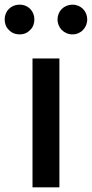

<svg xmlns="http://www.w3.org/2000/svg" viewBox="-52 -801 393 821"><path d="M202 -275V-551H87V0H144H202ZM77 -673C89 -684 95 -700 95 -718C95 -753 69 -781 32 -781C-6 -781 -32 -753 -32 -718C-32 -700 -26 -684 -14 -673C-3 -661 13 -654 32 -654C51 -654 66 -661 77 -673ZM303 -673C314 -684 321 -700 321 -718C321 -753 294 -781 258 -781C221 -781 194 -753 194 -718C194 -700 201 -684 212 -673C224 -661 240 -654 258 -654C276 -654 292 -661 303 -673Z"/></svg>

Font: GenSekiGothic2 TW M
Style: Regular
Weight: 500
Version: Version 2.100;PS 2.1;hotconv 16.6.51;makeotf.lib2.5.65220 DE